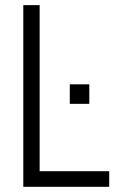

<svg xmlns="http://www.w3.org/2000/svg" viewBox="-20 -720 451 740"><path d="M69.8 0V-700.2H132.8V-60.1H400.9V0ZM249 -319.8V-395H324.2V-319.8Z"/></svg>

Font: Abel
Style: Regular
Weight: 400
Designer: Matthew Desmond
Foundry: Matthew Desmond
Version: Version 1.003